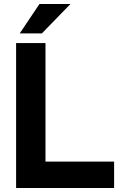

<svg xmlns="http://www.w3.org/2000/svg" viewBox="-20 -934 604 954"><path d="M60 0H547V-131H206V-720H60ZM78 -768H188L330 -914H176Z"/></svg>

Font: Aspekta 650
Style: Regular
Weight: 650
Designer: Ivo Dolenc
Version: Version 2.000